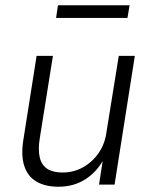

<svg xmlns="http://www.w3.org/2000/svg" viewBox="-20 -701 575 729"><path d="M202 8Q152 8 118.5 -11.5Q85 -31 72 -71.5Q59 -112 69 -172L119 -489H181L131 -176Q124 -132 131 -103Q138 -74 159.5 -60Q181 -46 217 -46Q260 -46 295.5 -66Q331 -86 354.5 -120Q378 -154 384 -198L431 -489H492L415 0H356L372 -104H378Q351 -51 306 -21.5Q261 8 202 8ZM193 -633 200 -681H472L464 -633Z"/></svg>

Font: Nunito Sans 10pt SemiCondensed Light
Style: Italic
Weight: 300
Width: 4
Italic angle: -9°
Designer: Vernon Adams
Foundry: Vernon Adams
Version: Version 3.101;gftools[0.9.27]